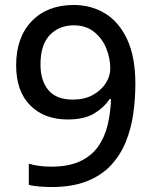

<svg xmlns="http://www.w3.org/2000/svg" viewBox="-20 -743 612 773"><path d="M525 -405Q525 -345 516.5 -285Q508 -225 486.5 -172Q465 -119 427 -78Q389 -37 330 -13.5Q271 10 188 10Q167 10 140 8Q113 6 96 1V-84Q115 -78 138.5 -75Q162 -72 185 -72Q255 -72 301 -93Q347 -114 374 -151.5Q401 -189 413 -238.5Q425 -288 427 -344H421Q399 -310 359 -286Q319 -262 252 -262Q158 -262 101.5 -319Q45 -376 45 -480Q45 -593 108 -658Q171 -723 277 -723Q347 -723 403 -689Q459 -655 492 -584.5Q525 -514 525 -405ZM277 -641Q218 -641 180.5 -602Q143 -563 143 -483Q143 -418 175 -380Q207 -342 273 -342Q320 -342 353.5 -360.5Q387 -379 405.5 -407.5Q424 -436 424 -467Q424 -508 408 -548Q392 -588 359 -614.5Q326 -641 277 -641Z"/></svg>

Font: Noto Sans Sinhala UI Medium
Style: Regular
Weight: 500
Designer: Jelle Bosma - Monotype Design Team
Foundry: Monotype Imaging Inc.
Version: Version 2.006; ttfautohint (v1.8.4.7-5d5b)